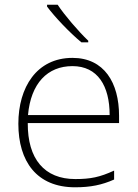

<svg xmlns="http://www.w3.org/2000/svg" viewBox="-20 -786 585 816"><path d="M225 -766H180V-758C212 -715 275 -648 326 -606H355V-613C313 -653 253 -723 225 -766ZM288 -540C136 -540 58 -415 58 -260C58 -100 136 10 299 10C365 10 413 0 465 -23V-61C404 -33 365 -25 300 -25C169 -25 97 -110 98 -263H486V-294C486 -434 423 -540 288 -540ZM288 -505C395 -505 446 -421 446 -297H99C111 -432 182 -505 288 -505Z"/></svg>

Font: Noto Sans Lao ExtraLight
Style: Regular
Weight: 200
Designer: Monotype Design Team
Foundry: Monotype Imaging Inc.
Version: Version 2.003